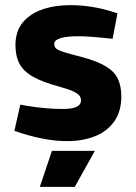

<svg xmlns="http://www.w3.org/2000/svg" viewBox="-20 -541 529 747"><path d="M241 8Q199 8 155 0Q111 -8 66 -22L36 -32L59 -134L86 -129Q123 -123 157.5 -120Q192 -117 224 -117Q259 -117 277 -125Q295 -133 295 -150Q295 -161 289 -169Q283 -177 265 -185.5Q247 -194 210 -204Q144 -222 107.5 -243Q71 -264 55.5 -293.5Q40 -323 40 -368Q41 -420 68.5 -453.5Q96 -487 144 -504Q192 -521 254 -521Q294 -521 336 -514.5Q378 -508 419 -495L437 -489L418 -390L399 -392Q362 -396 333.5 -398Q305 -400 284 -400Q240 -400 215.5 -392.5Q191 -385 191 -370Q191 -359 198 -352.5Q205 -346 228 -338.5Q251 -331 299 -319Q358 -303 391.5 -283Q425 -263 438.5 -234.5Q452 -206 452 -166Q452 -107 424 -68Q396 -29 348.5 -10.5Q301 8 241 8ZM135 186 182 46H349L271 186Z"/></svg>

Font: REM SemiBold
Style: Regular
Weight: 600
Designer: Octavio Pardo
Foundry: Ashler Design
Version: Version 1.005;gftools[0.9.28]